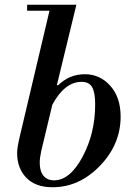

<svg xmlns="http://www.w3.org/2000/svg" viewBox="-20 -774 556 807"><path d="M94 -729V-754H301L219 -416H225Q271 -462 337 -462Q400 -462 443.5 -413.5Q487 -365 487 -284Q487 -167 400 -77Q313 13 201 13Q129 13 90.5 -27Q52 -67 52 -131Q52 -155 64 -204L188 -729ZM323 -430Q252 -430 200 -334L153 -138Q147 -110 147 -90Q147 -54 163 -35Q179 -16 207 -16Q274 -16 327 -115Q380 -214 380 -335Q380 -386 367 -408Q354 -430 323 -430Z"/></svg>

Font: Libre Bodoni
Style: Italic
Weight: 400
Italic angle: -13°
Designer: Pablo Impallari, Rodrigo Fuenzalida
Foundry: Pablo Impallari, Rodrigo Fuenzalida
Version: Version 1.001